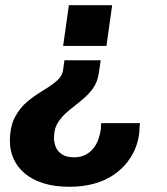

<svg xmlns="http://www.w3.org/2000/svg" viewBox="-20 -531 640 736"><path d="M366 -300 359 -252Q354 -216 335.5 -191Q317 -166 292 -146Q267 -126 243 -106.5Q219 -87 203 -62.5Q187 -38 187 -3Q187 17 194.5 34Q202 51 219 61.5Q236 72 264 72Q290 72 308.5 62Q327 52 339 36.5Q351 21 357 3Q363 -15 366 -32Q367 -37 367 -45Q367 -53 368 -59H516Q516 -57 516 -53Q516 -49 515 -44Q515 -9 503.5 25Q492 59 470 88Q448 117 416 139Q384 161 341 173Q298 185 246 185Q188 185 145 171Q102 157 74 133Q46 109 32 77.5Q18 46 18 11Q18 -46 37.5 -82.5Q57 -119 86 -142.5Q115 -166 145 -184Q175 -202 196.5 -220Q218 -238 222 -263L227 -300ZM410 -511 388 -355H222L244 -511Z"/></svg>

Font: Chivo Mono
Style: Bold Italic
Weight: 700
Italic angle: -8.05°
Monospace: yes
Version: Version 1.008